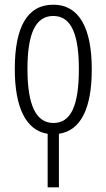

<svg xmlns="http://www.w3.org/2000/svg" viewBox="-20 -562 453 818"><path d="M207 -542C95 -542 43 -445 43 -268C43 -103 91 -6 183 8V236H231V8C325 -6 371 -101 371 -267C371 -443 317 -542 207 -542ZM207 -494C285 -494 316 -413 316 -267C316 -112 282 -38 208 -38C132 -38 97 -117 97 -268C97 -416 130 -494 207 -494Z"/></svg>

Font: Noto Sans Display Condensed Light
Style: Regular
Weight: 300
Width: 3
Designer: Monotype Design Team
Foundry: Monotype Imaging Inc.
Version: Version 1.900